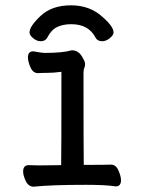

<svg xmlns="http://www.w3.org/2000/svg" viewBox="-20 -690 540 722"><path d="M107 12Q87 12 77 -9Q67 -30 67 -45Q67 -69 88 -69L128 -68L210 -69Q211 -110 211 -420Q181 -416 158 -416Q135 -416 123 -415Q104 -415 94.5 -437Q85 -459 85 -474Q85 -497 105 -497Q139 -491 148 -491Q216 -491 250 -501Q278 -501 293 -469Q300 -457 300 -449Q300 -441 297 -434.5Q294 -428 294 -416Q294 -129 295 -70Q384 -70 397 -71Q416 -71 425.5 -49Q435 -27 435 -12Q435 11 415 11Q380 5 304 5Q172 5 107 12ZM133 -535Q118 -535 104.5 -546.5Q91 -558 91 -568Q91 -591 133 -630.5Q175 -670 247 -670Q319 -670 367 -625Q407 -590 407 -568Q407 -558 393 -546.5Q379 -535 364 -535Q346 -535 339 -549Q313 -599 248 -599Q217 -599 195 -588.5Q173 -578 158 -549Q151 -535 133 -535Z"/></svg>

Font: LXGW WenKai Mono TC
Style: Bold
Weight: 700
Designer: LXGW / Fontworks Inc.
Foundry: LXGW / Fontworks Inc.
Version: Version 1.330